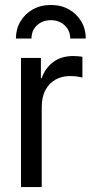

<svg xmlns="http://www.w3.org/2000/svg" viewBox="-20 -757 374 777"><path d="M64.9 0V-522.5H145.5V-440.4H148.4Q162.6 -481 195.1 -505.6Q227.5 -530.3 276.4 -530.3Q287.1 -530.3 297.4 -529.3Q307.6 -528.3 313.5 -527.3V-443.4Q308.6 -444.8 294.4 -447Q280.3 -449.2 262.2 -449.2Q231.4 -449.2 205.6 -435.3Q179.7 -421.4 164.3 -393.3Q148.9 -365.2 148.9 -322.8V0ZM185.5 -736.8Q227.5 -736.8 259.3 -718.8Q291 -700.7 309.1 -669.9Q327.1 -639.2 327.1 -601.1H264.2Q264.2 -633.8 241.7 -654.5Q219.2 -675.3 185.5 -675.3Q151.9 -675.3 129.6 -654.5Q107.4 -633.8 107.4 -601.1H44.4Q44.4 -639.2 62.5 -669.9Q80.6 -700.7 112.5 -718.8Q144.5 -736.8 185.5 -736.8Z"/></svg>

Font: Inter 28pt
Style: Regular
Weight: 400
Designer: Rasmus Andersson
Foundry: rsms
Version: Version 4.001;git-66647c0bb